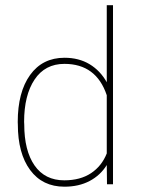

<svg xmlns="http://www.w3.org/2000/svg" viewBox="-20 -704 599 735"><path d="M227.1 -482.9Q281.7 -482.9 322.8 -458.3Q363.8 -433.6 388.7 -389.2V-684.1H412.6V1.5H389.6L388.7 -72.3Q364.7 -33.2 323.2 -11.2Q281.7 10.7 226.6 10.7Q142.6 10.7 95.5 -53Q48.3 -116.7 48.3 -228L47.9 -236.8Q47.9 -351.1 95.2 -417Q142.6 -482.9 227.1 -482.9ZM226.1 -13.7Q287.1 -13.7 328.4 -41Q369.6 -68.4 388.7 -116.7V-339.4Q348.6 -459.5 226.6 -459.5Q152.3 -459.5 112.3 -399.4Q72.3 -339.4 72.3 -237.3L72.8 -228Q72.8 -127.4 112.3 -70.6Q151.9 -13.7 226.1 -13.7Z"/></svg>

Font: Yantramanav Thin
Style: Regular
Weight: 250
Version: Version 1.001;PS 1.0;hotconv 1.0.72;makeotf.lib2.5.5900; ttf